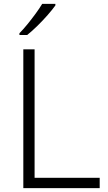

<svg xmlns="http://www.w3.org/2000/svg" viewBox="-20 -968 555 988"><path d="M100 0V-714H158V-53H493V0ZM265 -940Q250 -919 225.5 -891Q201 -863 173 -835.5Q145 -808 120 -788H80V-797Q99 -816 121 -843Q143 -870 163.5 -898Q184 -926 197 -948H265Z"/></svg>

Font: Noto Sans Gurmukhi UI Light
Style: Regular
Weight: 300
Designer: Jelle Bosma - Monotype Design Team
Foundry: Monotype Imaging Inc.
Version: Version 2.004; ttfautohint (v1.8.4.7-5d5b)